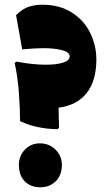

<svg xmlns="http://www.w3.org/2000/svg" viewBox="-20 -751 452 813"><path d="M65 -238Q65 -291 60 -358.5Q55 -426 42 -485L51 -490Q117 -477 174 -477Q220 -477 247.5 -486Q275 -495 275 -512Q275 -530 243.5 -538.5Q212 -547 161 -547Q131 -547 74 -542L48 -687Q75 -714 102 -722.5Q129 -731 159 -731Q232 -731 284 -698Q336 -665 362 -611.5Q388 -558 388 -499Q388 -409 347 -357Q306 -305 228 -295L230 -210L224 -204Q134 -205 65 -238ZM60 -53Q60 -91 85.5 -117.5Q111 -144 149 -144Q188 -144 215 -117.5Q242 -91 242 -53Q242 -9 216 16.5Q190 42 151 42Q109 42 84.5 16.5Q60 -9 60 -53Z"/></svg>

Font: Lalezar
Style: Bold
Weight: 700
Designer: Borna Izadpanah
Foundry: Borna Izadpanah
Version: Version 1.003;January 24, 2021;FontCreator 13.0.0.2683 64-bi